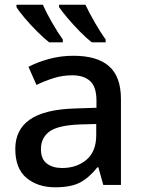

<svg xmlns="http://www.w3.org/2000/svg" viewBox="-20 -786 614 816"><path d="M292 -549Q393 -549 443.5 -504.5Q494 -460 494 -365V0H419L398 -75H394Q359 -31 320.5 -10.5Q282 10 214 10Q141 10 93 -29.5Q45 -69 45 -153Q45 -235 107 -278Q169 -321 298 -325L390 -328V-358Q390 -417 363 -441.5Q336 -466 287 -466Q246 -466 208 -454Q170 -442 135 -425L101 -502Q139 -522 188.5 -535.5Q238 -549 292 -549ZM317 -257Q225 -253 189.5 -226.5Q154 -200 154 -152Q154 -110 179 -91Q204 -72 244 -72Q306 -72 347.5 -107Q389 -142 389 -212V-259ZM343 -766Q359 -732 383.5 -689.5Q408 -647 429 -618V-606H370Q347 -624 319 -652.5Q291 -681 266.5 -710Q242 -739 231 -756V-766ZM162 -766Q177 -732 201.5 -689.5Q226 -647 247 -618V-606H189Q166 -624 137.5 -652.5Q109 -681 84.5 -710Q60 -739 50 -756V-766Z"/></svg>

Font: Noto Sans Medium
Style: Regular
Weight: 500
Designer: Monotype Design Team
Foundry: Monotype Imaging Inc.
Version: Version 2.007